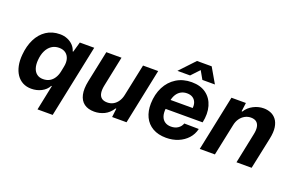

<svg xmlns="http://www.w3.org/2000/svg" viewBox="-107 -1161 2671 1747"><g transform="rotate(20 1228.5 -288.0)"><path d="M336 167 386.3 -76.6 381 -77.3Q358.6 -35.7 314.4 -12.9Q270.1 10 216.9 10Q170.6 10 134.4 -8.9Q98.3 -27.9 74.5 -63Q50.7 -98.1 40.6 -146.6Q30.4 -195.1 36.1 -254.6Q43.3 -339.4 75.8 -405.3Q108.3 -471.1 164.5 -508.6Q220.7 -546 297 -546Q335.1 -546 367.9 -532.6Q400.7 -519.1 424 -494.9Q447.3 -470.6 456.6 -438.1H462L489.9 -536.3H629.3L483 167ZM287.4 -109Q323.9 -109 350.3 -123.9Q376.7 -138.7 394.3 -166.4Q411.9 -194 419.3 -229.9L429.1 -279Q438.4 -321.9 429.3 -355.4Q420.1 -389 394.9 -408Q369.7 -427 330.1 -427Q289 -427 258.2 -405.9Q227.4 -384.7 209.3 -347Q191.1 -309.3 186.9 -259.3Q182.6 -212.4 193.4 -178.6Q204.3 -144.7 228.3 -126.9Q252.3 -109 287.4 -109Z M826.6 10Q766 10 728.3 -17.9Q690.6 -45.9 678.6 -99.8Q666.6 -153.7 682.6 -231.3L746.4 -536.3H893.4L833.4 -245.7Q824.4 -202.6 829.4 -171.9Q834.3 -141.3 854.2 -125.1Q874.1 -109 909.6 -109Q942.3 -109 968.2 -123.7Q994.1 -138.4 1012.2 -165.6Q1030.3 -192.7 1037.6 -229.3L1101.9 -536.3H1248.6L1137.3 0H997.7L1007.7 -84.4H1001.1Q969.1 -34.3 923.4 -12.1Q877.7 10 826.6 10Z M1522 10Q1445.7 10 1392.2 -20.8Q1338.7 -51.7 1312 -107.3Q1285.3 -163 1287 -236.7Q1289.3 -327.3 1325 -397.2Q1360.7 -467 1424.2 -506.5Q1487.7 -546 1572 -546Q1657.7 -546 1712.3 -505.3Q1767 -464.7 1787.2 -394.5Q1807.3 -324.3 1788.3 -236H1429.7Q1425.3 -193.3 1436 -163.2Q1446.7 -133 1470.8 -117Q1495 -101 1529.7 -101Q1569.3 -101 1597 -120Q1624.7 -139 1635 -169.3L1776 -167.3Q1763.3 -113 1727.2 -73.3Q1691 -33.7 1638.2 -11.8Q1585.3 10 1522 10ZM1442.3 -317.7 1433.7 -327.7H1666.3L1657 -316.3Q1663.3 -352.7 1653.8 -379.5Q1644.3 -406.3 1622 -421.2Q1599.7 -436 1566 -436Q1533.7 -436 1508.3 -422.2Q1483 -408.3 1466.3 -382.2Q1449.7 -356 1442.3 -317.7ZM1412.4 -598.1 1549.1 -743.4H1691.3L1775.4 -598.1H1654L1609.3 -677L1535 -598.1Z M1846.4 0 1958 -536.3H2098L2087 -452.1H2094.1Q2121.6 -496.9 2169.8 -521.6Q2218 -546.3 2268.7 -546.3Q2304.4 -546.3 2336.4 -533.5Q2368.3 -520.7 2390.5 -492.4Q2412.7 -464 2419.9 -418Q2427 -372 2412.9 -305.3L2348.6 0H2201.9L2261.9 -290.9Q2271.6 -334.7 2266.5 -364.9Q2261.4 -395 2241.9 -411.1Q2222.3 -427.3 2187.6 -427.3Q2156.7 -427.3 2129.6 -412.4Q2102.4 -397.6 2083.6 -370.8Q2064.7 -344 2057.4 -307.3L1992.9 0Z"/></g></svg>

Font: Mona Sans
Style: Italic
Weight: 200
Italic angle: -11.6951°
Designer: Deni Anggara
Foundry: GitHub
Version: Version 2.000